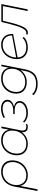

<svg xmlns="http://www.w3.org/2000/svg" viewBox="1490 -2058 762 3787"><g transform="rotate(-90 1871.5 -164.0)"><path d="M602 -301Q602 -216 563 -146.5Q524 -77 456.5 -37Q389 3 306 3Q223 3 168.5 -37.5Q114 -78 98 -148L31 194H-2L87 -270Q110 -387 188.5 -455Q267 -523 380 -523Q484 -523 543 -464Q602 -405 602 -301ZM569 -299Q569 -391 518.5 -441.5Q468 -492 378 -492Q297 -492 237.5 -452.5Q178 -413 146.5 -351Q115 -289 115 -221Q115 -137 164 -82Q213 -27 306 -27Q380 -27 440 -63Q500 -99 534.5 -161Q569 -223 569 -299Z M1319 -36 1316 -7Q1291 3 1260 3Q1210 3 1183.5 -23.5Q1157 -50 1157 -96Q1157 -111 1158 -118Q1120 -61 1060 -29Q1000 3 926 3Q824 3 763.5 -54.5Q703 -112 703 -210Q703 -299 741 -370Q779 -441 846 -482Q913 -523 997 -523Q1084 -523 1138 -483Q1192 -443 1207 -370L1237 -519H1270L1194 -137Q1190 -118 1190 -100Q1190 -26 1266 -26Q1297 -26 1319 -36ZM1190 -308Q1190 -396 1138.5 -444Q1087 -492 995 -492Q921 -492 862 -455.5Q803 -419 769.5 -355Q736 -291 736 -211Q736 -123 787.5 -75Q839 -27 932 -27Q1006 -27 1064.5 -63Q1123 -99 1156.5 -163.5Q1190 -228 1190 -308Z M1772 -157Q1772 -112 1741.5 -75Q1711 -38 1658 -16.5Q1605 5 1539 5Q1479 5 1429.5 -14Q1380 -33 1347 -69L1367 -91Q1395 -59 1439 -42.5Q1483 -26 1538 -26Q1594 -26 1640 -43.5Q1686 -61 1712.5 -91Q1739 -121 1739 -157Q1739 -203 1699 -229.5Q1659 -256 1589 -256H1513L1518 -285H1585Q1664 -285 1713.5 -316.5Q1763 -348 1763 -398Q1763 -442 1725 -468Q1687 -494 1622 -494Q1541 -494 1452 -448L1439 -477Q1532 -525 1622 -525Q1701 -525 1749 -491Q1797 -457 1797 -399Q1797 -353 1762 -319.5Q1727 -286 1664 -270Q1772 -243 1772 -157Z M2491 -519 2398 -50Q2372 80 2302.5 138.5Q2233 197 2108 197Q2037 197 1980.5 175Q1924 153 1888 113L1912 89Q1942 127 1994 147Q2046 167 2110 167Q2219 167 2280.5 115.5Q2342 64 2364 -45L2384 -143Q2346 -85 2284 -51.5Q2222 -18 2145 -18Q2041 -18 1980 -73Q1919 -128 1919 -222Q1919 -307 1957 -376Q1995 -445 2062.5 -484Q2130 -523 2215 -523Q2303 -523 2359 -483Q2415 -443 2429 -370L2459 -519ZM2410 -316Q2410 -400 2358.5 -446Q2307 -492 2213 -492Q2139 -492 2079.5 -457Q2020 -422 1986 -361Q1952 -300 1952 -224Q1952 -140 2004 -94Q2056 -48 2149 -48Q2223 -48 2283 -83Q2343 -118 2376.5 -179Q2410 -240 2410 -316Z M3095 -310Q3095 -295 3094 -287L2632 -198Q2637 -115 2688.5 -71Q2740 -27 2835 -27Q2892 -27 2939.5 -46.5Q2987 -66 3019 -101L3035 -78Q3003 -40 2949 -18.5Q2895 3 2832 3Q2723 3 2661.5 -53.5Q2600 -110 2600 -212Q2600 -299 2636 -370.5Q2672 -442 2736 -482.5Q2800 -523 2880 -523Q2979 -523 3037 -466Q3095 -409 3095 -310ZM2632 -227 3065 -308Q3067 -393 3017 -443Q2967 -493 2879 -493Q2811 -493 2755.5 -459Q2700 -425 2667.5 -364.5Q2635 -304 2632 -227Z M3685 -519 3581 0H3548L3646 -489H3357L3320 -340Q3288 -214 3258.5 -139.5Q3229 -65 3195.5 -30Q3162 5 3119 5Q3104 5 3082 -1L3090 -30Q3110 -26 3114 -26Q3150 -26 3178.5 -58.5Q3207 -91 3233.5 -160.5Q3260 -230 3290 -347L3334 -519Z"/></g></svg>

Font: Montserrat Alternates ExLight
Style: Italic
Weight: 275
Italic angle: -11.3°
Designer: Julieta Ulanovsky
Foundry: Julieta Ulanovsky
Version: Version 7.200